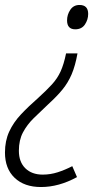

<svg xmlns="http://www.w3.org/2000/svg" viewBox="-47 -558 426 773"><path d="M265 -343Q256 -293 241.5 -259Q227 -225 204.5 -197.5Q182 -170 148 -139Q116 -109 89 -82.5Q62 -56 45.5 -25Q29 6 29 49Q29 94 55 119.5Q81 145 125 145Q156 145 185.5 135.5Q215 126 244 111L263 155Q190 195 118 195Q51 195 12 158Q-27 121 -27 56Q-27 9 -10 -28Q7 -65 37 -97Q67 -129 107 -164Q140 -194 162 -218Q184 -242 197 -270.5Q210 -299 219 -343ZM273 -538Q308 -538 308 -502Q308 -479 295 -459.5Q282 -440 256 -440Q223 -440 223 -476Q223 -499 236 -518.5Q249 -538 273 -538Z"/></svg>

Font: Noto Sans SemiCondensed Light
Style: Italic
Weight: 300
Width: 4
Italic angle: -12°
Designer: Monotype Design Team
Foundry: Monotype Imaging Inc.
Version: Version 2.013; ttfautohint (v1.8.4.7-5d5b)